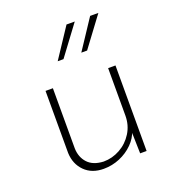

<svg xmlns="http://www.w3.org/2000/svg" viewBox="-118 -709 733 810"><g transform="rotate(-20 249.0 -304.0)"><path d="M211 9Q158 9 126 -23Q94 -55 92 -105V-384H125V-114Q126 -74 150 -48Q174 -22 221 -20Q260 -20 295 -39.5Q330 -59 351.5 -93.5Q373 -128 373 -171V-384H406V0H377L374 -119L378 -102Q369 -71 343.5 -45.5Q318 -20 283.5 -5.5Q249 9 211 9ZM308 -617 209 -484H183L271 -617ZM414 -617 315 -484H289L377 -617Z"/></g></svg>

Font: Josefin Sans Thin ExtraLight
Style: Regular
Weight: 250
Version: Version 2.001